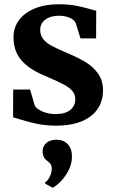

<svg xmlns="http://www.w3.org/2000/svg" viewBox="-20 -580 539 903"><path d="M143.5 -83.5Q151.5 -67.5 179.8 -55.5Q208 -43.5 240 -43.5Q287 -43.5 310.5 -62.8Q334 -82 334 -114Q334 -137 318.8 -153.8Q303.5 -170.5 278.5 -183.5Q253.5 -196.5 203.5 -218Q199 -220 193.8 -222.5Q188.5 -225 182 -227.5Q113.5 -257 78.5 -299Q43.5 -341 43.5 -405.5Q43.5 -450.5 69.5 -485.5Q95.5 -520.5 143.8 -540.2Q192 -560 256 -560Q300.5 -560 333.2 -554Q366 -548 401 -538Q418 -532.5 432.5 -530L432 -399.5H358.5L336 -472Q329.5 -487 307.5 -496.5Q285.5 -506 256.5 -506Q217.5 -506 193.2 -487.8Q169 -469.5 169 -439.5Q169 -414 183.2 -396.2Q197.5 -378.5 218.8 -366.8Q240 -355 278 -338.5L295.5 -331Q348.5 -308.5 383.5 -287.2Q418.5 -266 441.5 -233.5Q464.5 -201 464.5 -154.5Q464.5 -106.5 440 -69Q415.5 -31.5 365.8 -10.2Q316 11 243.5 11Q194.5 11 152.2 2Q110 -7 64.5 -21.5Q48 -27 41.5 -28.5L42 -159H121.5ZM228.5 303H227.5L193 284L192 277.5Q204.5 270.5 214 251.2Q223.5 232 223.5 213.5Q223.5 200 218.2 192.2Q213 184.5 203 177Q180.5 161.5 180.5 132.5Q180.5 112.5 190.8 100Q201 87.5 215.5 82.2Q230 77 242.5 77H245.5Q278.5 77 298.5 98Q318.5 119 318.5 156.5Q318 190.5 303 220.2Q288 250 267.5 271.2Q247 292.5 228.5 303Z"/></svg>

Font: Merriweather Text
Style: Bold
Weight: 700
Designer: Eben Sorkin
Foundry: Eben Sorkin
Version: Version 2.100